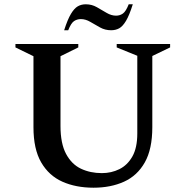

<svg xmlns="http://www.w3.org/2000/svg" viewBox="-20 -865 866 895"><path d="M416 10Q334 10 271 -18Q208 -46 172 -108Q136 -170 136 -272V-603L52 -644V-660H345V-644L262 -603V-278Q262 -196 288 -147.5Q314 -99 357.5 -78.5Q401 -58 455 -58Q499 -58 536.5 -76.5Q574 -95 597 -135.5Q620 -176 620 -243V-605L524 -644V-660H773V-644L690 -604V-272Q690 -170 655 -108Q620 -46 558 -18Q496 10 416 10ZM279 -724Q295 -774 310.5 -800Q326 -826 342.5 -835.5Q359 -845 380 -845Q408 -845 431.5 -831.5Q455 -818 477 -805Q499 -792 521 -792Q539 -792 553 -802Q567 -812 580 -845H599Q583 -794 567.5 -768Q552 -742 535.5 -733Q519 -724 498 -724Q470 -724 446.5 -737Q423 -750 401 -763Q379 -776 357 -776Q339 -776 325 -766.5Q311 -757 298 -724Z"/></svg>

Font: Spectral SC SemiBold
Style: Regular
Weight: 600
Designer: Jean-Baptiste Levee
Foundry: Production Type
Version: Version 2.001